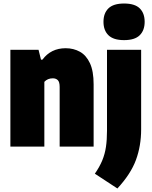

<svg xmlns="http://www.w3.org/2000/svg" viewBox="-20 -833 861 1091"><path d="M39 0V-550H199L213 -494H221Q269.5 -559 353 -559Q398 -559 434 -539Q470 -519 491 -474Q512 -429 512 -354V0H319V-339Q319 -367.5 308.2 -377.8Q297.5 -388 280 -388Q250.5 -388 232 -368V0ZM647 238 519 154Q546 115 561 78.8Q576 42.5 582 2Q588 -38.5 588 -90V-550H782V-98Q782 -4.5 752.5 75.8Q723 156 647 238ZM685 -605Q624.5 -605 596.2 -632.8Q568 -660.5 568 -709Q568 -758 596.2 -785.5Q624.5 -813 685 -813Q746 -813 774 -785.5Q802 -758 802 -709Q802 -660.5 774 -632.8Q746 -605 685 -605Z"/></svg>

Font: Encode Sans Cnd Black
Style: Regular
Weight: 900
Width: 3
Designer: Multiple Designers
Foundry: Impallari Type
Version: Version 3.002; ttfautohint (v1.8.3) -l 8 -r 50 -G 200 -x 14 